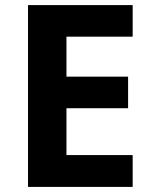

<svg xmlns="http://www.w3.org/2000/svg" viewBox="-20 -734 600 754"><path d="M501 0H90V-714H501V-590H241V-433H483V-309H241V-125H501Z"/></svg>

Font: Noto Sans Sinhala
Style: Regular
Weight: 400
Designer: Jelle Bosma - Monotype Design Team
Foundry: Monotype Imaging Inc.
Version: Version 2.006